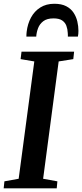

<svg xmlns="http://www.w3.org/2000/svg" viewBox="-26 -1024 446 1044"><path d="M-6 0 -2 -38 75.5 -52 160.5 -690 86 -702.5 91 -743H377L372.5 -702.5L293 -690L208.5 -52L286 -38L282.5 0ZM269.5 -1003.5Q308.5 -1003.5 334 -990.2Q359.5 -977 374 -955Q388.5 -933 394.5 -907.2Q400.5 -881.5 400.5 -856.5Q400.5 -848 399.8 -840Q399 -832 397.5 -825H343Q343 -829.5 343 -834Q343 -838.5 342.5 -844.5Q341.5 -866 334.8 -884Q328 -902 311.8 -913Q295.5 -924 265 -924Q229.5 -924 209.5 -908.8Q189.5 -893.5 181 -870.8Q172.5 -848 171 -825H117.5Q117.5 -832 117.8 -838.2Q118 -844.5 119 -851.5Q124 -894 142.5 -928.5Q161 -963 193 -983.2Q225 -1003.5 269.5 -1003.5Z"/></svg>

Font: Merriweather 48pt SemiBold
Style: Italic
Weight: 600
Italic angle: -7.8°
Designer: Eben Sorkin
Foundry: Eben Sorkin
Version: Version 2.101